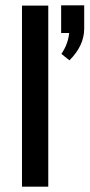

<svg xmlns="http://www.w3.org/2000/svg" viewBox="-20 -696 334 716"><path d="M208 -573V-676H294V-589Q294 -526 239 -471L209 -495Q234 -532 238 -573ZM160 0H62V-675H160Z"/></svg>

Font: Gemunu Libre SemiBold
Style: Regular
Weight: 600
Designer: Puspanada Ekanayake, Sola Matas, Pathum Egodawatta, Kosala Senevirathne
Foundry: mooniak
Version: Version 1.100